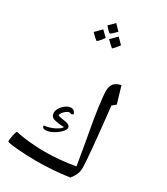

<svg xmlns="http://www.w3.org/2000/svg" viewBox="-237 -1089 1032 1189"><g transform="rotate(30 279.0 -494.0)"><path d="M226 0Q162 0 90 -6Q17 -12 17 -20Q17 -37 22 -62Q27 -87 33 -97Q59 -91 95 -86Q131 -81 170 -78.5Q209 -76 245 -76Q298 -76 352 -81Q406 -86 460 -96Q450 -155 440 -214.5Q430 -274 419 -333Q413 -365 406.5 -403.5Q400 -442 395 -479.5Q390 -517 387 -547Q384 -577 384 -592Q384 -625 399 -644Q414 -663 450 -671Q455 -652 465.5 -617Q476 -582 485 -552L459 -530Q479 -348 488.5 -242.5Q498 -137 498 -108Q498 -80 488 -58.5Q478 -37 462 -17Q407 -9 347.5 -4.5Q288 0 226 0ZM180 -194Q167 -194 162 -200Q157 -206 157 -214Q183 -216 207.5 -225Q232 -234 249 -246Q257 -251 262.5 -256.5Q268 -262 271 -268Q224 -269 198 -277.5Q172 -286 172 -316Q172 -332 184 -350Q196 -368 214 -381Q232 -394 250 -394Q276 -394 284 -366L268 -359Q263 -364 256 -364Q248 -364 236.5 -356Q225 -348 216 -337Q207 -326 205 -315Q222 -307 248 -304.5Q274 -302 287 -293Q296 -287 296 -274Q296 -261 277 -242Q258 -223 231 -208.5Q204 -194 180 -194ZM285 -838Q269 -852 258.5 -862Q248 -872 241 -879L264 -902L284 -923L324 -883Q314 -870 304.5 -858.5Q295 -847 285 -838ZM180 -830Q167 -839 156.5 -849.5Q146 -860 136 -870Q140 -873 150.5 -884Q161 -895 179 -914L219 -875Q210 -862 200.5 -850.5Q191 -839 180 -830ZM228 -911Q217 -917 208 -926.5Q199 -936 189 -948Q201 -959 211 -968.5Q221 -978 229 -988L268 -948Q253 -932 242.5 -922.5Q232 -913 228 -911Z"/></g></svg>

Font: Noto Naskh Arabic
Style: Regular
Weight: 400
Designer: Monotype Design Team, David Williams, Mohamad Dakak and Nizar Qandah
Foundry: Monotype Imaging Inc.
Version: Version 2.013